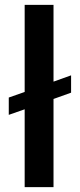

<svg xmlns="http://www.w3.org/2000/svg" viewBox="-20 -770 329 790"><path d="M200.2 -750H81.5V-391.6L16.1 -368.7V-297.4L81.5 -320.3V0H200.2V-362.8L272.5 -388.7V-460L200.2 -434.1Z"/></svg>

Font: Roboto Medium
Style: Regular
Weight: 500
Designer: Google
Version: Version 2.137; 2017